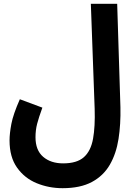

<svg xmlns="http://www.w3.org/2000/svg" viewBox="-20 -756 708 1006"><path d="M30 -20Q30 -56 39.5 -106.5Q49 -157 84 -236L202 -192Q183 -140 174.5 -107Q166 -74 166 -37Q166 31 206 65.5Q246 100 311 100Q383 100 419.5 67.5Q456 35 467.5 -29Q479 -93 476 -186L456 -736H594L611 -194Q613 -105 601 -28Q589 49 555.5 107Q522 165 461.5 197.5Q401 230 308 230Q236 230 172.5 204Q109 178 69.5 122.5Q30 67 30 -20Z"/></svg>

Font: Noto Sans Arabic Cond
Style: Bold
Weight: 700
Width: 3
Designer: Monotype Design Team, Nadine Chahine, Nizar Qandah and Khaled Hosny
Foundry: Monotype Imaging Inc.
Version: Version 2.012; ttfautohint (v1.8.4.7-5d5b)